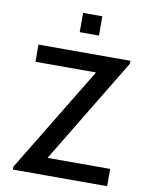

<svg xmlns="http://www.w3.org/2000/svg" viewBox="-100 -1012 847 1084"><g transform="rotate(10 323.5 -470.0)"><path d="M287 -829.5V-940H397.5V-829.5ZM50 0V-16.5L417.5 -621.5H70V-720H597V-703L231.5 -99H590.5V0Z"/></g></svg>

Font: Manrope KiralyPet SmBd KiralyPet
Style: Regular
Weight: 600
Designer: Mikhail Sharanda
Foundry: Mikhail Sharanda
Version: Version 4.502